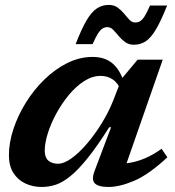

<svg xmlns="http://www.w3.org/2000/svg" viewBox="-20 -732 698 764"><path d="M357 -53.5 422 -225.5H414.5Q367 -150.5 329.5 -103.8Q292 -57 261 -31.8Q230 -6.5 202.5 2.8Q175 12 146.5 12Q110.5 12 80.8 -2Q51 -16 33.2 -44Q15.5 -72 15.5 -114.5Q15.5 -164 33.2 -218Q51 -272 82.5 -323Q114 -374 156.2 -415.2Q198.5 -456.5 247.5 -481Q296.5 -505.5 349 -505.5Q398 -505.5 428.8 -478.8Q459.5 -452 475.5 -398L464 -368.5Q449 -402.5 428.2 -416.2Q407.5 -430 380.5 -430Q347 -430 314.8 -409.2Q282.5 -388.5 254.2 -354.5Q226 -320.5 204.2 -280.5Q182.5 -240.5 170.2 -201.5Q158 -162.5 158 -132Q158 -105.5 172.2 -93Q186.5 -80.5 211.5 -80.5Q234.5 -80.5 264.8 -102.2Q295 -124 326.2 -160.5Q357.5 -197 385 -241.8Q412.5 -286.5 430.5 -332L464 -418.5L527.5 -494.5H627.5L468 -37.5L440.5 -81.5Q469.5 -79.5 498.5 -84.5Q527.5 -89.5 558.5 -102.8Q589.5 -116 623 -140L646 -106Q571.5 -37 513.5 -12.5Q455.5 12 412 12Q370.5 12 356.8 -3Q343 -18 357 -53.5ZM645 -710Q620.5 -648.5 600.2 -614.5Q580 -580.5 559.2 -567.2Q538.5 -554 513 -554Q492.5 -554 478 -564.5Q463.5 -575 452.2 -588.8Q441 -602.5 430.5 -613.2Q420 -624 407.5 -624Q397.5 -624 388.8 -619Q380 -614 370.5 -599.5Q361 -585 348.5 -556.5H281Q305 -618.5 325.2 -652.2Q345.5 -686 366.5 -699.2Q387.5 -712.5 413 -712.5Q433.5 -712.5 448 -702Q462.5 -691.5 473.8 -677.8Q485 -664 495.2 -653.2Q505.5 -642.5 518 -642.5Q528.5 -642.5 537.2 -647.5Q546 -652.5 555.2 -667Q564.5 -681.5 577 -710Z"/></svg>

Font: Newsreader 9pt SemiBold
Style: Italic
Weight: 600
Italic angle: -17°
Designer: Hugues Gentile
Foundry: Production Type
Version: Version 1.003